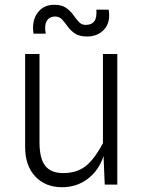

<svg xmlns="http://www.w3.org/2000/svg" viewBox="-20 -771 600 802"><path d="M239.5 11Q169 11 127 -34.2Q85 -79.5 85 -156.5V-545.5H145V-176.5Q145 -109.5 168.5 -79Q192 -48.5 243 -48Q299.5 -48 336.2 -75.8Q373 -103.5 410 -173V-545.5H470V0H417.5L412.5 -119Q393 -59.5 346.8 -24.2Q300.5 11 239.5 11ZM343.5 -618.5Q312 -618.5 293.2 -631Q274.5 -643.5 262.8 -660.2Q251 -677 239.5 -689.5Q228 -702 210.5 -702Q186 -702 175.2 -683.2Q164.5 -664.5 171 -630.5H120Q112 -682.5 136.5 -716.8Q161 -751 206.5 -751Q238 -751 256 -738.2Q274 -725.5 285.8 -709Q297.5 -692.5 309 -679.8Q320.5 -667 338 -667Q362.5 -667 373.8 -681.8Q385 -696.5 382.5 -730.5H434Q442.5 -679 415.8 -648.8Q389 -618.5 343.5 -618.5Z"/></svg>

Font: Spline Sans Light
Style: Regular
Weight: 300
Designer: Eben Sorkin, Mirko Velimirovic
Foundry: Sorkin Type
Version: Version 1.000; ttfautohint (v1.8.3)